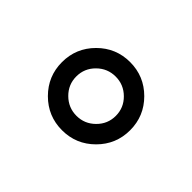

<svg xmlns="http://www.w3.org/2000/svg" viewBox="-65 -523 564 564"><g transform="rotate(-45 217.5 -240.5)"><path d="M159.7 -298.6Q135.7 -274.4 135.7 -240.7Q135.7 -207 159.7 -182.9Q183.6 -158.7 217.3 -158.7Q251 -158.7 274.9 -182.9Q298.8 -207 298.8 -240.7Q298.8 -274.4 274.9 -298.6Q251 -322.8 217.3 -322.8Q183.6 -322.8 159.7 -298.6ZM117.2 -140.6Q75.7 -182.1 75.7 -240.7Q75.7 -299.3 117.2 -340.8Q158.7 -382.3 217.3 -382.3Q275.9 -382.3 317.4 -340.8Q358.9 -299.3 358.9 -240.7Q358.9 -182.1 317.4 -140.6Q275.9 -99.1 217.3 -99.1Q158.7 -99.1 117.2 -140.6Z"/></g></svg>

Font: Shabnam Light FD-WOL
Style: Light-FD-WOL
Weight: 300
Foundry: DejaVu fonts team - Redesigned by Saber Rastikerdar - Based on Vazir font
Version: Version 5.0.0